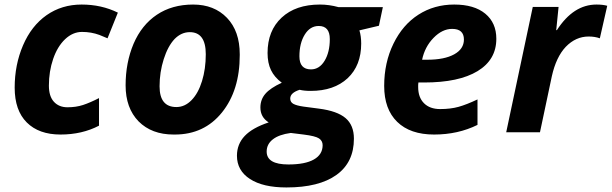

<svg xmlns="http://www.w3.org/2000/svg" viewBox="-20 -576 2664 836"><path d="M411.1 -28.8Q337.4 9.8 243.4 9.8Q149.4 9.8 96.7 -42.7Q43.9 -95.2 43.9 -194.6Q43.9 -293.9 80.3 -378.7Q116.7 -463.4 182.6 -509.8Q249 -556.2 335.4 -556.2Q421.9 -556.2 493.2 -521L448.2 -409.2Q426.3 -418.5 413.1 -423.8Q377.4 -437 337.2 -437Q296.9 -437 263.4 -405.3Q230 -373.5 211.4 -319.3Q192.9 -265.1 192.9 -203.1Q192.9 -156.7 214.8 -132.8Q236.8 -108.9 273.9 -108.9Q311 -108.9 341.6 -118.9Q372.1 -128.9 411.1 -148.9Z M1023.9 -335.9Q1023.9 -182.6 946.5 -86.4Q869.1 9.8 741.2 9.8Q738.3 9.8 735.8 9.8Q640.6 9.8 583.5 -47.4Q526.9 -105.5 526.9 -204.3Q526.9 -303.2 561.5 -385.3Q596.7 -467.3 662.8 -511.7Q729 -556.2 820.8 -556.2Q912.6 -556.2 968.3 -498.3Q1023.9 -440.4 1023.9 -339.8Q1023.9 -337.9 1023.9 -335.9ZM876 -339.8Q876 -436 806.2 -436Q769.5 -436 740.2 -406.2Q710.9 -375 692.9 -318.4Q674.8 -261.7 674.8 -200.2Q674.8 -109.9 748 -109.9Q784.7 -109.9 814 -139.9Q843.3 -169.9 859.6 -222.9Q876 -275.9 876 -339.8Z M1552.7 -386.2Q1552.7 -291 1493.7 -235.4Q1434.1 -180.2 1333 -180.2Q1303.7 -180.2 1284.7 -185.1Q1243.7 -171.9 1243.7 -147Q1243.7 -131.3 1257.3 -123.8Q1271 -116.2 1301.8 -111.8L1368.7 -103Q1448.2 -92.8 1484.6 -61.8Q1521 -30.8 1521 27.8Q1521 130.9 1445.1 185.5Q1369.1 240.2 1227.1 240.2Q1125 240.2 1068.4 203.4Q1011.7 166.5 1011.7 102.1Q1011.7 51.8 1045.4 16.1Q1079.1 -19.5 1149.9 -43Q1113.8 -65.9 1113.8 -107.9Q1113.8 -142.6 1135.5 -167.7Q1157.2 -192.9 1207 -215.8Q1174.8 -239.7 1159.9 -270.8Q1145 -301.8 1145 -345.2Q1145 -442.4 1206.3 -499.3Q1267.6 -556.2 1373 -556.2Q1413.1 -556.2 1454.1 -544.9H1647L1629.9 -463.9L1544.9 -443.8Q1552.7 -418.9 1552.7 -386.2ZM1367.7 -462.9Q1330.1 -462.9 1306.9 -425.3Q1283.7 -387.7 1283.7 -330.8Q1283.7 -273.9 1334 -273.9Q1370.6 -273.9 1393.3 -311.3Q1416 -348.6 1416 -405.8Q1416 -462.9 1367.7 -462.9ZM1141.1 84Q1141.1 140.1 1235.8 140.1Q1308.6 140.1 1346.7 118.4Q1384.8 96.7 1384.8 56.2Q1384.8 37.1 1368.9 26.6Q1353 16.1 1301.8 9.8L1246.1 2.9Q1194.8 9.8 1168 30.8Q1141.1 51.8 1141.1 84Z M2059.1 -32.2Q1974.1 9.8 1870.1 9.8Q1766.1 9.8 1709.5 -45.4Q1652.8 -100.6 1652.8 -201.9Q1652.8 -303.2 1693.1 -385.7Q1733.4 -468.3 1802 -512.2Q1870.6 -556.2 1957.8 -556.2Q2044.9 -556.2 2093 -516.4Q2141.1 -476.6 2141.1 -407.2Q2141.1 -315.9 2059.6 -266.4Q1978 -216.8 1826.7 -216.8H1801.8L1800.8 -206.5V-196.8Q1800.8 -151.9 1826.2 -126.5Q1851.6 -101.1 1896.5 -101.1Q1941.4 -101.1 1976.6 -110.8Q2011.7 -120.6 2059.1 -143.1ZM1839.8 -315.9Q1915 -315.9 1957.5 -339.4Q2000 -362.8 2000 -403.8Q2000 -450.2 1948.7 -450.2Q1905.8 -450.2 1867.7 -411.1Q1829.6 -372.1 1817.9 -315.9Z M2577.1 -556.2Q2605 -556.2 2624 -550.8L2591.8 -409.2Q2570.3 -417 2543 -417Q2486.8 -417 2443.4 -372.1Q2401.4 -327.6 2382.8 -244.1L2331.1 0H2184.1L2299.8 -545.9H2412.1L2401.9 -444.8H2404.8Q2476.6 -556.2 2577.1 -556.2Z"/></svg>

Font: Open Sans Hebrew
Style: Bold Italic
Weight: 700
Italic angle: -12°
Foundry: Ascender Corporation, Yanek Iontef
Version: Version 2.001;PS 002.001;hotconv 1.0.70;makeotf.lib2.5.58329